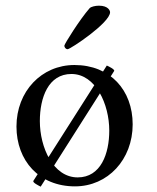

<svg xmlns="http://www.w3.org/2000/svg" viewBox="-20 -662 563 689"><path d="M335 -641.6C321.3 -641.6 306.6 -637.7 301.8 -632.8C266.6 -592.8 210.9 -503.9 210.9 -498C210.9 -492.2 215.8 -485.4 222.7 -485.4C232.4 -485.4 375 -580.1 375 -618.2C375 -623 369.1 -641.6 335 -641.6ZM126 7.8 389.6 -407.2C392.6 -413.1 370.1 -423.8 363.3 -426.8L99.6 -12.7C96.7 -6.8 118.2 3.9 126 7.8ZM236.3 -396.5C323.2 -396.5 372.1 -288.1 372.1 -193.4C372.1 -110.4 341.8 -25.4 258.8 -25.4C170.9 -25.4 123 -132.8 123 -227.5C123 -311.5 153.3 -396.5 236.3 -396.5ZM247.1 -428.7C128.9 -428.7 39.1 -334 39.1 -208C39.1 -85.9 120.1 6.8 249 6.8C367.2 6.8 456.1 -89.8 456.1 -215.8C456.1 -337.9 376 -428.7 247.1 -428.7Z"/></svg>

Font: Crimson
Style: Roman
Weight: 400
Version: Version 0.2